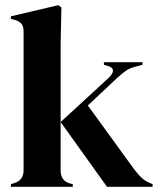

<svg xmlns="http://www.w3.org/2000/svg" viewBox="-20 -721 622 741"><path d="M214 -552V-64Q214 -24 247 -14L261 -10V0H22V-10L37 -15Q71 -26 71 -64V-210V-599Q71 -619 63 -629Q55 -639 35 -645L22 -648V-658L205 -701L217 -692ZM569 -10V0H393L214 -250L400 -421Q416 -437 416 -448Q416 -460 398 -466L381 -471V-481H530V-471L500 -463Q479 -457 466 -448Q453 -439 432 -420L319 -314L499 -66Q517 -43 530.5 -31.5Q544 -20 565 -12Z"/></svg>

Font: DeepMind Serif Display
Style: Regular
Weight: 800
Designer: Frank Grießhammer / Modifications: Colophon Foundry
Foundry: Colophon Foundry
Version: Version 5.002